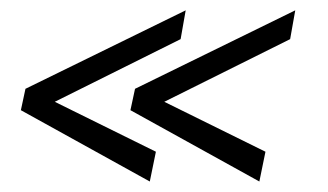

<svg xmlns="http://www.w3.org/2000/svg" viewBox="-20 -449 629 368"><path d="M20 -237.8 28.8 -278.8 335.9 -429.2 326.2 -374 85 -253.9 278.8 -158.2 267.1 -101.1ZM230 -237.8 238.8 -278.8 545.9 -429.2 536.1 -374 294.9 -253.9 488.8 -158.2 477.1 -101.1Z"/></svg>

Font: Pattaya
Style: Regular
Weight: 400
Designer: Pablo Impallari / Thai characters Designed by Thanarat Vachiruckul and Suppakit Chalermlarp
Foundry: Pablo Impallari
Version: Version 1.007;September 16, 2023;FontCreator 15.0.0.2934 64-